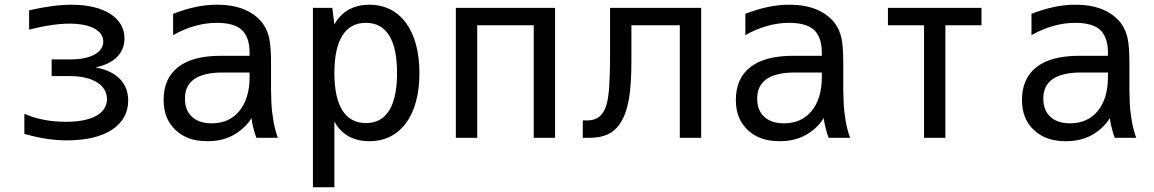

<svg xmlns="http://www.w3.org/2000/svg" viewBox="-20 -580 4856 808"><path d="M263.2 10.7C425.3 10.7 519.5 -54.2 519.5 -156.7C519.5 -233.9 466.3 -281.2 382.3 -296.4C460 -312.5 503.9 -356 503.9 -418C503.9 -504.9 418.5 -560.1 281.7 -560.1C230 -560.1 170.9 -552.2 102.5 -536.6V-455.1C170.4 -472.7 226.6 -480.5 272.5 -480.5C364.3 -480.5 414.6 -449.7 414.6 -405.3C414.6 -361.3 366.2 -330.1 277.8 -330.1H197.3V-259.8H274.4C371.6 -259.8 430.2 -221.2 430.2 -163.1C430.2 -104 370.1 -67.4 256.8 -67.4C192.9 -67.4 131.8 -79.1 82.5 -101.1V-16.6C148.9 2.4 205.1 10.7 263.2 10.7Z M852.5 14.2C892.1 14.2 927.2 6.8 958 -9.3C986.8 -24.4 1019 -50.3 1038.1 -83C1039.1 -72.8 1042.5 -56.6 1045.9 -42.5C1050.3 -24.4 1055.7 -7.8 1059.1 0H1149.4C1147.9 -2.9 1140.6 -24.4 1136.2 -44.4C1132.8 -56.6 1128.4 -83 1125 -110.4C1122.1 -134.8 1121.6 -162.6 1120.6 -200.2V-312C1120.6 -360.4 1118.2 -395.5 1112.8 -419.9C1108.4 -439.9 1100.1 -461.4 1086.4 -480.5C1067.9 -506.3 1039.1 -526.9 1009.3 -539.6C977.1 -553.2 939.5 -560.1 893.6 -560.1C863.8 -560.1 834.5 -557.1 804.2 -550.8C770.5 -543.9 735.4 -532.2 708.5 -522V-432.1C738.3 -449.2 768.6 -461.9 799.8 -470.7C831.1 -479.5 861.8 -483.9 893.1 -483.9C939.5 -483.9 975.6 -474.1 997.1 -454.6C1019 -434.6 1030.3 -400.9 1030.3 -359.4V-345.2H909.7C830.6 -345.2 770.5 -329.6 730 -297.9C689 -266.1 668.5 -219.7 668.5 -159.7C668.5 -102.5 687 -63 718.3 -33.2C751.5 -1.5 795.4 14.2 852.5 14.2ZM871.1 -61C833.5 -61 806.6 -71.3 788.1 -88.4C769 -106 758.3 -130.9 758.3 -164.6C758.3 -200.7 770.5 -228.5 798.3 -247.6C824.7 -265.6 864.3 -274.9 916.5 -274.9H1030.3V-254.9C1030.3 -195.8 1015.6 -147.5 987.3 -112.8C959 -78.1 919.4 -61 871.1 -61Z M1296.9 208H1387.2V-68.8C1416 -14.6 1466.3 14.2 1534.2 14.2C1664.6 14.2 1745.1 -93.3 1745.1 -272.5C1745.1 -451.7 1664.6 -560.1 1534.7 -560.1C1469.2 -560.1 1418 -532.7 1387.2 -477.1L1378.4 -546.9H1296.9ZM1520 -62C1432.6 -62 1387.2 -134.8 1387.2 -272.9C1387.2 -411.6 1432.6 -483.9 1520 -483.9C1606.4 -483.9 1650.9 -412.1 1650.9 -272.9C1650.9 -133.8 1606.4 -62 1520 -62Z M1898.4 0H1988.3V-473.6H2226.1V0H2315.9V-546.9H1898.4Z M2432.6 0H2459.5C2523.4 0 2561 -19.5 2587.4 -57.1C2637.2 -127.9 2637.2 -250 2637.2 -354V-473.6H2840.8V0H2930.7V-546.9H2547.4V-352.5C2547.4 -294.9 2545.4 -232.9 2542.5 -199.2C2534.7 -110.4 2508.3 -73.2 2449.7 -73.2H2432.6Z M3260.7 14.2C3300.3 14.2 3335.4 6.8 3366.2 -9.3C3395 -24.4 3427.2 -50.3 3446.3 -83C3447.3 -72.8 3450.7 -56.6 3454.1 -42.5C3458.5 -24.4 3463.9 -7.8 3467.3 0H3557.6C3556.2 -2.9 3548.8 -24.4 3544.4 -44.4C3541 -56.6 3536.6 -83 3533.2 -110.4C3530.3 -134.8 3529.8 -162.6 3528.8 -200.2V-312C3528.8 -360.4 3526.4 -395.5 3521 -419.9C3516.6 -439.9 3508.3 -461.4 3494.6 -480.5C3476.1 -506.3 3447.3 -526.9 3417.5 -539.6C3385.3 -553.2 3347.7 -560.1 3301.8 -560.1C3272 -560.1 3242.7 -557.1 3212.4 -550.8C3178.7 -543.9 3143.6 -532.2 3116.7 -522V-432.1C3146.5 -449.2 3176.8 -461.9 3208 -470.7C3239.3 -479.5 3270 -483.9 3301.3 -483.9C3347.7 -483.9 3383.8 -474.1 3405.3 -454.6C3427.2 -434.6 3438.5 -400.9 3438.5 -359.4V-345.2H3317.9C3238.8 -345.2 3178.7 -329.6 3138.2 -297.9C3097.2 -266.1 3076.7 -219.7 3076.7 -159.7C3076.7 -102.5 3095.2 -63 3126.5 -33.2C3159.7 -1.5 3203.6 14.2 3260.7 14.2ZM3279.3 -61C3241.7 -61 3214.8 -71.3 3196.3 -88.4C3177.2 -106 3166.5 -130.9 3166.5 -164.6C3166.5 -200.7 3178.7 -228.5 3206.5 -247.6C3232.9 -265.6 3272.5 -274.9 3324.7 -274.9H3438.5V-254.9C3438.5 -195.8 3423.8 -147.5 3395.5 -112.8C3367.2 -78.1 3327.6 -61 3279.3 -61Z M3868.7 0H3958.5V-473.6H4110.4V-546.9H3716.8V-473.6H3868.7Z M4464.8 14.2C4504.4 14.2 4539.6 6.8 4570.3 -9.3C4599.1 -24.4 4631.3 -50.3 4650.4 -83C4651.4 -72.8 4654.8 -56.6 4658.2 -42.5C4662.6 -24.4 4668 -7.8 4671.4 0H4761.7C4760.3 -2.9 4752.9 -24.4 4748.5 -44.4C4745.1 -56.6 4740.7 -83 4737.3 -110.4C4734.4 -134.8 4733.9 -162.6 4732.9 -200.2V-312C4732.9 -360.4 4730.5 -395.5 4725.1 -419.9C4720.7 -439.9 4712.4 -461.4 4698.7 -480.5C4680.2 -506.3 4651.4 -526.9 4621.6 -539.6C4589.4 -553.2 4551.8 -560.1 4505.9 -560.1C4476.1 -560.1 4446.8 -557.1 4416.5 -550.8C4382.8 -543.9 4347.7 -532.2 4320.8 -522V-432.1C4350.6 -449.2 4380.9 -461.9 4412.1 -470.7C4443.4 -479.5 4474.1 -483.9 4505.4 -483.9C4551.8 -483.9 4587.9 -474.1 4609.4 -454.6C4631.3 -434.6 4642.6 -400.9 4642.6 -359.4V-345.2H4522C4442.9 -345.2 4382.8 -329.6 4342.3 -297.9C4301.3 -266.1 4280.8 -219.7 4280.8 -159.7C4280.8 -102.5 4299.3 -63 4330.6 -33.2C4363.8 -1.5 4407.7 14.2 4464.8 14.2ZM4483.4 -61C4445.8 -61 4418.9 -71.3 4400.4 -88.4C4381.3 -106 4370.6 -130.9 4370.6 -164.6C4370.6 -200.7 4382.8 -228.5 4410.6 -247.6C4437 -265.6 4476.6 -274.9 4528.8 -274.9H4642.6V-254.9C4642.6 -195.8 4627.9 -147.5 4599.6 -112.8C4571.3 -78.1 4531.7 -61 4483.4 -61Z"/></svg>

Font: Hack
Style: Regular
Weight: 400
Monospace: yes
Designer: Christopher Simpkins
Foundry: Christopher Simpkins
Version: Version 2.010